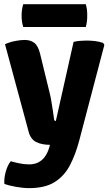

<svg xmlns="http://www.w3.org/2000/svg" viewBox="-20 -704 537 942"><path d="M123 219Q93 219 57.5 212.5Q22 206 1.5 198.5Q-1 172 8.2 138.5Q17.5 105 33 87Q49 92 73.8 97.2Q98.5 102.5 123 102.5Q148.5 102.5 167.8 92.8Q187 83 200.2 64.8Q213.5 46.5 221 21.5L225 6.5Q184.5 6.5 157.5 -7.2Q130.5 -21 121 -56L4.5 -487Q28.5 -498 55 -503Q81.5 -508 101 -508Q129.5 -508 148.2 -493.8Q167 -479.5 176.5 -441L223.5 -248.5Q228 -232 232 -207.2Q236 -182.5 239.8 -158.2Q243.5 -134 245.5 -117.5Q246.5 -110.5 254 -110.5L341 -498.5Q354 -502 371.2 -503.5Q388.5 -505 402.5 -505Q423 -505 444 -502.8Q465 -500.5 486 -493.5L492 -483.5L368.5 -13.5Q350.5 54.5 323 107Q295.5 159.5 248.2 189.2Q201 219 123 219ZM94 -571.5Q89.5 -586.5 87.8 -599Q86 -611.5 86 -627.5Q86 -642 87.8 -655Q89.5 -668 94 -683.5H401Q405 -668 406.5 -657Q408 -646 408 -629Q408 -612.5 406.5 -599.5Q405 -586.5 401 -571.5Z"/></svg>

Font: Signika Light
Style: Bold
Weight: 700
Version: Version 2.003;gftools[0.9.32]